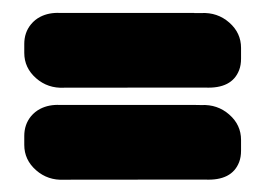

<svg xmlns="http://www.w3.org/2000/svg" viewBox="-20 -373 416 303"><path d="M297.5 -352.4H286.5V-352.6L74.3 -352.6C62.9 -353.1 52.7 -351.1 43.8 -346.6C37.9 -343.6 33 -339.6 28.9 -334.6C21.8 -326 18.3 -315.6 18.3 -303.6V-289.6C18.3 -273.8 24.5 -260.5 36.9 -249.6C49.3 -238.7 64.1 -233.7 81.1 -234.6L174.3 -234.7L303.4 -234.8C331.8 -233.4 349.8 -242.6 357.4 -262.4C359.4 -267.6 360.4 -273.6 360.4 -280.4V-297.4C360.4 -313.2 354.2 -326.6 341.8 -337.4C329.4 -348.3 314.6 -353.3 297.5 -352.4ZM297.5 -207.2 286.5 -207.4 74.3 -207.4C62.9 -207.9 52.7 -205.9 43.8 -201.4C37.9 -198.4 33 -194.4 28.9 -189.5C21.8 -180.8 18.3 -170.4 18.3 -158.4V-144.4C18.3 -128.6 24.5 -115.3 36.9 -104.4C49.3 -93.5 64.1 -88.5 81.1 -89.4L174.3 -89.5L303.4 -89.6C331.8 -88.2 349.8 -97.4 357.4 -117.2C359.4 -122.4 360.4 -128.4 360.4 -135.2V-152.2C360.4 -168 354.2 -181.4 341.8 -192.2C329.4 -203.1 314.6 -208.1 297.5 -207.2Z"/></svg>

Font: Qalbi
Style: Regular
Weight: 400
Version: Version 001.000